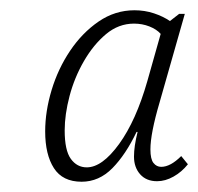

<svg xmlns="http://www.w3.org/2000/svg" viewBox="-20 -740 386 374"><path d="M139 -386Q102 -386 85 -412.5Q68 -439 68 -484Q68 -523 80.5 -564.5Q93 -606 116.5 -641Q140 -676 172 -698Q204 -720 242 -720Q262 -720 280 -714Q298 -708 311 -699L329 -713H340L291 -541Q273 -480 273 -449Q273 -430 279 -422.5Q285 -415 294 -415Q312 -415 333 -436L346 -420Q334 -405 318 -396Q302 -387 286 -387Q265 -387 253 -400.5Q241 -414 241 -435Q241 -455 248 -483H246Q225 -439 199 -412.5Q173 -386 139 -386ZM149 -414Q179 -414 212 -459.5Q245 -505 267 -582L293 -674Q285 -683 271 -688.5Q257 -694 241 -694Q211 -694 186.5 -673.5Q162 -653 143.5 -621Q125 -589 115.5 -553Q106 -517 106 -486Q106 -447 118 -430.5Q130 -414 149 -414Z"/></svg>

Font: Noto Serif SemiCondensed ExtraLight
Style: Italic
Weight: 200
Width: 4
Italic angle: -12°
Designer: Monotype Design Team
Foundry: Monotype Imaging Inc.
Version: Version 2.013